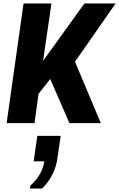

<svg xmlns="http://www.w3.org/2000/svg" viewBox="-20 -706 683 1101"><path d="M18 0 115 -686H275L227 -357L464 -686H643L410 -352L558 0H378L268 -253L201 -168L178 0ZM151 375 154 359Q189 327 209 291.5Q229 256 234 219H173L194 73H328L310 197Q304 247 281 293.5Q258 340 221 375Z"/></svg>

Font: Chivo Mono Medium
Style: Bold Italic
Weight: 700
Italic angle: -8.05°
Monospace: yes
Version: Version 1.008